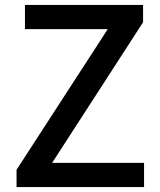

<svg xmlns="http://www.w3.org/2000/svg" viewBox="-20 -757 647 777"><path d="M47 0H563V-98H191L559 -667V-737H81V-639H416L47 -70Z"/></svg>

Font: Source Han Sans JP Medium
Style: Regular
Weight: 500
Designer: Ryoko NISHIZUKA 西塚涼子 (kana, bopomofo & ideographs); Paul D. Hunt (Latin, Greek & Cyrillic); Sandoll Communications 산돌커뮤니
Foundry: Adobe
Version: Version 2.002;hotconv 1.0.116;makeotfexe 2.5.65601